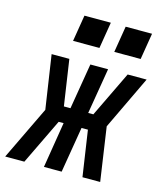

<svg xmlns="http://www.w3.org/2000/svg" viewBox="-147 -817 767 900"><g transform="rotate(15 236.5 -367.0)"><path d="M-37 0 88 -260 49 -520H135L168 -298H200L237 -520H323L286 -298H311L418 -520H510L386 -260L424 0H338L305 -222H274L237 0H151L187 -222H163L56 0ZM330 -606 351 -734H479L458 -606ZM130 -606 151 -734H279L258 -606Z"/></g></svg>

Font: Iosevka SS04 Medium
Style: Italic
Weight: 500
Italic angle: -9°
Monospace: yes
Designer: Belleve Invis
Foundry: Belleve Invis
Version: Version 19.0.0; ttfautohint (v1.8.4)